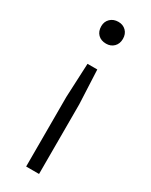

<svg xmlns="http://www.w3.org/2000/svg" viewBox="-179 -548 588 748"><g transform="rotate(30 115.0 -174.0)"><path d="M86 160V-153L93 -306H137L144 -153V160ZM116 -410Q93 -410 79.5 -423.5Q66 -437 66 -460Q66 -481 80 -494.5Q94 -508 116 -508Q137 -508 150.5 -494.5Q164 -481 164 -459Q164 -437 150.5 -423.5Q137 -410 116 -410Z"/></g></svg>

Font: Kantumruy Pro Light
Style: Regular
Weight: 300
Version: Version 1.002